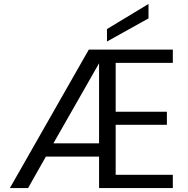

<svg xmlns="http://www.w3.org/2000/svg" viewBox="-20 -951 951 971"><path d="M122 0 212 -159H481V0H854V-67H565V-320H824V-386H565V-633H854V-700H429L30 0ZM250 -226 481 -631V-226ZM521 -741 731 -858V-931L521 -804Z"/></svg>

Font: Rootstock Sans Body
Style: Regular
Weight: 400
Designer: Colophon Foundry, Jonny Pinhorn
Foundry: Colophon Foundry
Version: Version 1.200;FEAKit 1.0